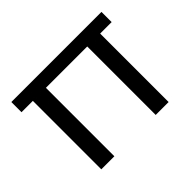

<svg xmlns="http://www.w3.org/2000/svg" viewBox="-118 -747 946 946"><g transform="rotate(-45 355.0 -274.0)"><path d="M39 -548H667V-477H587V0H497V-477H209V0H118V-477H39Z"/></g></svg>

Font: Poppins
Style: Regular
Weight: 400
Designer: Ninad Kale (Devanagari), Jonny Pinhorn (Latin)
Foundry: Indian Type Foundry
Version: Version 3.002 2017